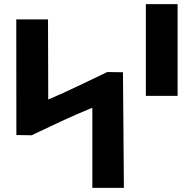

<svg xmlns="http://www.w3.org/2000/svg" viewBox="-20 -905 934 925"><path d="M835.6 -443V-885H682.7V-443ZM58.9 -254.5 132.3 -253.3 133.9 -254.1C229 -298.8 322.1 -344.6 424.9 -385.9V0H576.9L572.4 -556.9L496.9 -558L495.2 -557.2C400.6 -512.6 310.6 -466.8 212.4 -425.5L211.3 -811.4H58.4Z"/></svg>

Font: Stormning
Style: Bold
Weight: 400
Designer: Robert Jablonski, Mew Too
Foundry: Cannot Into Space Fonts
Version: Version 0.90